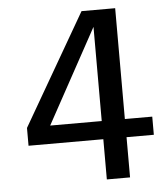

<svg xmlns="http://www.w3.org/2000/svg" viewBox="-52 -762 709 808"><g transform="rotate(-5 303.0 -357.5)"><path d="M366.7 0V-169.9H50.8V-245.1L322.3 -714.8H464.4V-246.6H580.1V-169.9H464.8V0ZM148.9 -246.6H366.7V-644.5Z"/></g></svg>

Font: Pontano Sans SemiBold
Style: Regular
Weight: 600
Designer: Vernon Adams
Foundry: Vernon Adams
Version: Version 2.001